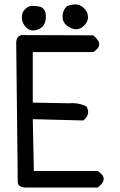

<svg xmlns="http://www.w3.org/2000/svg" viewBox="-20 -842 540 861"><path d="M108.4 -812.5Q122.1 -818.4 154.3 -813Q186.5 -807.6 185.5 -765.6Q184.6 -723.6 151.9 -710.4Q119.1 -697.3 98.1 -718.3Q77.1 -739.3 78.1 -767.6Q79.1 -795.9 108.4 -812.5ZM280.3 -814.5Q295.9 -821.3 316.9 -822.3Q337.9 -823.2 356.4 -805.7Q375 -788.1 374.5 -764.2Q374 -740.2 350.1 -721.2Q326.2 -702.1 293.9 -718.3Q261.7 -734.4 260.7 -764.6Q259.8 -794.9 280.3 -814.5ZM96.7 -684.6 397.5 -683.6Q452.1 -640.6 397.5 -608.4H127V-381.8L286.1 -378.9Q330.1 -382.8 367.2 -365.2Q388.7 -330.1 353.5 -301.8L127 -307.6L131.8 -75.2H418Q471.7 -41 418 -1H93.8Q58.6 -2 59.6 -29.3L52.7 -651.4Q54.7 -691.4 96.7 -684.6Z"/></svg>

Font: JasonHandwriting2
Style: Regular
Weight: 400
Version: Version 1.05.10